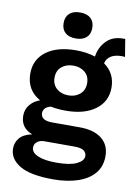

<svg xmlns="http://www.w3.org/2000/svg" viewBox="-100 -784 749 1062"><g transform="rotate(10 274.5 -252.5)"><path d="M369 -94Q450 -94 494 -59Q538 -24 538 39Q538 97 505 136Q472 175 412.5 195Q353 215 275 215Q146 215 86.5 179Q27 143 27 85Q27 51 48.5 25.5Q70 0 118 -10Q51 -35 51 -104Q51 -138 71.5 -164Q92 -190 128 -203Q49 -247 49 -340Q49 -419 110 -464.5Q171 -510 277 -510Q337 -510 385 -494Q392 -546 427 -582.5Q462 -619 522 -619Q524 -619 527 -619Q530 -619 533 -619L549 -521Q541 -522 531 -522Q493 -522 470 -507.5Q447 -493 441 -466Q505 -421 505 -340Q505 -262 443.5 -216.5Q382 -171 277 -171Q231 -171 193 -179Q170 -173 160.5 -161.5Q151 -150 151 -136Q151 -94 215 -94ZM277 -424Q237 -424 211 -402Q185 -380 185 -341Q185 -302 211 -279.5Q237 -257 277 -257Q316 -257 342 -279.5Q368 -302 368 -341Q368 -380 342 -402Q316 -424 277 -424ZM276 121Q353 121 390.5 102.5Q428 84 428 58Q428 39 413 27.5Q398 16 359 16H190Q166 16 150.5 28.5Q135 41 135 61Q135 89 172.5 105Q210 121 276 121ZM262 -720Q301 -720 322 -701Q343 -682 343 -647Q343 -612 322 -593Q301 -574 262 -574Q224 -574 203 -593Q182 -612 182 -647Q182 -682 203 -701Q224 -720 262 -720Z"/></g></svg>

Font: Work Sans SemiBold
Style: Regular
Weight: 600
Designer: Wei Huang
Foundry: Wei Huang
Version: Version 2.010; ttfautohint (v1.8.3)